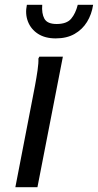

<svg xmlns="http://www.w3.org/2000/svg" viewBox="-20 -780 408 800"><path d="M44 0 116 -372Q120 -392 126 -424Q132 -456 136.5 -487Q141 -518 140 -536L144 -544H242L136 0ZM212 -620Q168 -620 138.5 -639Q109 -658 96.5 -690Q84 -722 92 -760H156Q153 -724 165 -702Q177 -680 216 -680Q258 -680 276.5 -702Q295 -724 304 -760H368Q362 -720 342.5 -688.5Q323 -657 290.5 -638.5Q258 -620 212 -620Z"/></svg>

Font: Kufam
Style: Italic
Weight: 400
Italic angle: -11°
Designer: Artur Schmal
Foundry: Original Type
Version: Version 1.301; ttfautohint (v1.8.3)